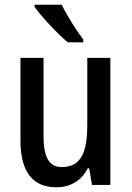

<svg xmlns="http://www.w3.org/2000/svg" viewBox="-20 -879 559 816"><path d="M242 -859H127V-850C154 -810 227 -733 268 -699H334V-711C306 -747 264 -814 242 -859ZM449 -633H351V-352C351 -231 325 -169 242 -169C189 -169 165 -211 165 -300V-633H67V-281C67 -154 115 -83 220 -83C277 -83 326 -110 353 -164H359L371 -93H449Z"/></svg>

Font: Noto Sans Kannada UI Condensed Medium
Style: Regular
Weight: 500
Width: 3
Designer: Jelle Bosma - Monotype Design Team
Foundry: Monotype Imaging Inc.
Version: Version 2.005